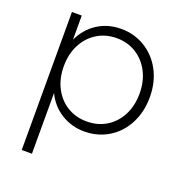

<svg xmlns="http://www.w3.org/2000/svg" viewBox="-142 -707 975 1040"><g transform="rotate(20 345.5 -186.5)"><path d="M652.2 -291.1Q652.2 -205.6 616.7 -137.8Q581.1 -70 518.9 -32.8Q456.7 4.4 381.1 4.4Q307.8 4.4 247.8 -32.8Q187.8 -70 156.7 -135.6V214.4H97.8V-581.1H154.4V-442.2Q186.7 -511.1 246.1 -548.9Q305.6 -586.7 381.1 -586.7Q456.7 -586.7 518.9 -548.9Q581.1 -511.1 616.7 -443.9Q652.2 -376.7 652.2 -291.1ZM593.3 -291.1Q593.3 -361.1 565 -415.6Q536.7 -470 487.2 -500.6Q437.8 -531.1 375.6 -531.1Q312.2 -531.1 262.8 -500.6Q213.3 -470 185 -415.6Q156.7 -361.1 156.7 -291.1Q156.7 -220 185 -165.6Q213.3 -111.1 262.8 -81.1Q312.2 -51.1 375.6 -51.1Q437.8 -51.1 487.2 -81.1Q536.7 -111.1 565 -165.6Q593.3 -220 593.3 -291.1Z"/></g></svg>

Font: Paperlogy 3 Light
Style: Regular
Weight: 300
Designer: redesigned by Lee Juim, glyphs from Gmarket Sans & Montserrat
Foundry: PT&
Version: Version 1.001